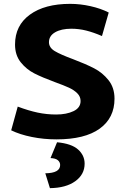

<svg xmlns="http://www.w3.org/2000/svg" viewBox="-20 -711 654 996"><path d="M38 0ZM38 -35 72 -158Q128 -137 175 -127Q222 -117 271 -117Q325 -117 361.5 -134.5Q398 -152 398 -187Q398 -210 381 -227Q364 -244 338 -256Q312 -268 265 -285Q200 -309 158.5 -330Q117 -351 87.5 -388Q58 -425 58 -480Q58 -579 135 -635Q212 -691 344 -691Q396 -691 449.5 -679Q503 -667 544 -646L509 -524Q465 -543 427 -552.5Q389 -562 350 -562Q298 -562 266 -543.5Q234 -525 234 -492Q234 -464 264 -446Q294 -428 359 -404Q425 -379 468.5 -356.5Q512 -334 543 -295Q574 -256 574 -199Q574 -99 497 -43.5Q420 12 273 12Q207 12 145 -0.5Q83 -13 38 -35ZM215 188Q292 187 292 145Q292 130 280 120Q268 110 242 109L276 27Q351 34 385 64.5Q419 95 419 138Q419 194 370.5 229Q322 264 239 265Z"/></svg>

Font: Martel Sans Black
Style: Regular
Weight: 900
Designer: Dan Reynolds and Mathieu Réguer
Foundry: Dan Reynolds and Mathieu Réguer
Version: Version 1.002; ttfautohint (v1.1) -l 5 -r 5 -G 72 -x 0 -D la